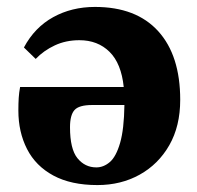

<svg xmlns="http://www.w3.org/2000/svg" viewBox="-20 -519 567 554"><path d="M258 -36Q279 -36 297 -51.5Q315 -67 326.5 -106.5Q338 -146 339 -216H246Q208 -216 195 -201.5Q182 -187 182 -152Q182 -89 203.5 -62.5Q225 -36 258 -36ZM261 15Q185 15 134 -12.5Q83 -40 58 -89Q33 -138 33 -200Q33 -221 34 -236.5Q35 -252 38 -268H337Q330 -336 296 -369.5Q262 -403 209 -403Q170 -403 138 -388Q106 -373 83 -349L49 -382Q80 -440 133.5 -469.5Q187 -499 254 -499Q373 -499 436.5 -429Q500 -359 500 -231Q500 -155 468.5 -100Q437 -45 383 -15Q329 15 261 15Z"/></svg>

Font: Source Serif 4
Style: Bold
Weight: 700
Designer: Frank Grießhammer
Foundry: Adobe
Version: Version 4.005;hotconv 1.1.0;makeotfexe 2.6.0